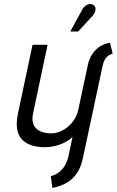

<svg xmlns="http://www.w3.org/2000/svg" viewBox="-20 -725 581 956"><path d="M440 -645Q449 -655 453 -665.5Q457 -676 455.5 -685Q454 -694 445 -700Q436 -706 425 -704.5Q414 -703 404.5 -695.5Q395 -688 390 -678L330 -568H369ZM541 -458 528 -512Q496 -507 473 -490.5Q450 -474 436.5 -451Q423 -428 418 -404L369 -175Q364 -152 351 -131.5Q338 -111 319.5 -95Q301 -79 279 -70Q257 -61 233 -61Q213 -61 194 -66.5Q175 -72 162 -83.5Q149 -95 144 -114.5Q139 -134 145 -162L217 -502H142L69 -158Q60 -114 65.5 -82Q71 -50 89.5 -30.5Q108 -11 137 -1.5Q166 8 204 8Q228 8 253.5 2Q279 -4 301.5 -15.5Q324 -27 341 -43L320 57Q316 74 308.5 89.5Q301 105 290 117.5Q279 130 264.5 139Q250 148 233 152L241 211Q284 202 314.5 183.5Q345 165 364.5 135Q384 105 393 61L490 -393Q496 -423 508.5 -437.5Q521 -452 541 -458Z"/></svg>

Font: Advent Pro Medium
Style: Italic
Weight: 500
Italic angle: -12°
Version: Version 3.000